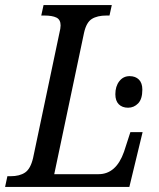

<svg xmlns="http://www.w3.org/2000/svg" viewBox="-39 -734 623 754"><path d="M-10 -42H3Q38 -42 59.5 -56.5Q81 -71 91 -114L194 -603Q199 -623 199 -634Q199 -657 182.5 -665Q166 -673 135 -673H123L132 -714H400L391 -673H379Q343 -673 321.5 -659.5Q300 -646 291 -605L174 -50H348Q417 -50 448 -138L473 -215H521L469 0H-19ZM414 -364Q414 -395 429.5 -415Q445 -435 470 -435Q493 -435 506.5 -421.5Q520 -408 520 -382Q520 -345 503.5 -328Q487 -311 464 -311Q441 -311 427.5 -324.5Q414 -338 414 -364Z"/></svg>

Font: Noto Serif Narrow
Style: Italic
Weight: 400
Width: 4
Italic angle: -12°
Designer: Monotype Design Team
Foundry: Monotype Imaging Inc.
Version: Version 1.001